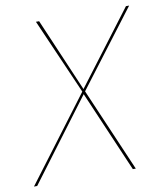

<svg xmlns="http://www.w3.org/2000/svg" viewBox="-80 -765 703 830"><g transform="rotate(-10 271.5 -350.0)"><path d="M543 -699 291 -367 449 0H436L283 -356L16 0H2L279 -368L134 -700H148L286 -378L529 -699Z"/></g></svg>

Font: Jost Thin
Style: Italic
Weight: 200
Italic angle: -5°
Version: Version 3.710